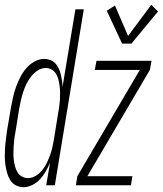

<svg xmlns="http://www.w3.org/2000/svg" viewBox="-29 -774 680 802"><path d="M520 -592H481L417 -729L451 -751L506 -624L603 -754L631 -726ZM69 8Q52 8 37 0Q22 -8 13.5 -22Q5 -36 0.5 -52.5Q-4 -69 -6.5 -86Q-9 -103 -9 -120Q-9 -137 -8 -155Q-7 -173 -4.5 -190.5Q-2 -208 0 -226L17 -326Q21 -347 25.5 -368Q30 -389 37.5 -409.5Q45 -430 55 -450Q65 -470 79.5 -487.5Q94 -505 114.5 -516.5Q135 -528 156 -528Q169 -528 181.5 -523Q194 -518 202.5 -509Q211 -500 216.5 -488Q222 -476 225 -463Q228 -450 230 -437Q232 -424 232 -410L286 -735H321L200 0H164L180 -94Q172 -76 162 -58Q152 -40 138.5 -25.5Q125 -11 106.5 -1.5Q88 8 69 8ZM288 0 294 -38 555 -482H367L374 -520H604L597 -482L336 -38H524L518 0ZM88 -30Q105 -30 121 -40Q137 -50 148.5 -64.5Q160 -79 167.5 -95.5Q175 -112 181 -128.5Q187 -145 190.5 -162Q194 -179 197 -196L213 -296Q216 -311 218 -325Q220 -339 221 -353.5Q222 -368 222 -382.5Q222 -397 220.5 -410.5Q219 -424 216 -437.5Q213 -451 206.5 -463Q200 -475 188.5 -482.5Q177 -490 162 -490Q145 -490 128.5 -479.5Q112 -469 100.5 -454Q89 -439 81 -422.5Q73 -406 67.5 -388.5Q62 -371 58 -354Q54 -337 51 -319L35 -219Q32 -205 30.5 -191Q29 -177 28 -163Q27 -149 27 -135Q27 -121 28.5 -107Q30 -93 33.5 -80Q37 -67 43.5 -55.5Q50 -44 62 -37Q74 -30 88 -30Z"/></svg>

Font: Iosevka SS04 XLt Ex Obl
Style: Regular
Weight: 200
Width: 7
Italic angle: -9°
Monospace: yes
Designer: Belleve Invis
Foundry: Belleve Invis
Version: Version 19.0.0; ttfautohint (v1.8.4)